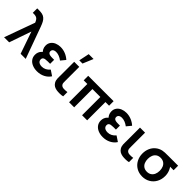

<svg xmlns="http://www.w3.org/2000/svg" viewBox="217 -2002 3217 3217"><g transform="rotate(45 1826.0 -393.0)"><path d="M226.8 -561.8Q214.6 -587.4 200.8 -601.7Q186.9 -616 167 -622.8Q147.2 -629.5 116.7 -629.5H90.8V-735H128.3Q177.9 -735 209.2 -727.7Q246.2 -719.1 271.9 -696.1Q297.5 -673.1 314.3 -641.8Q331.2 -610.4 348.5 -563.7Q353 -552.1 357 -540L553 0H432.2L296.5 -391.5L160.7 0H40L236 -540Z M1071.7 -106.5 976.7 -169.8Q947.1 -134.4 911.5 -116.1Q876 -97.8 833.3 -97.8Q803.6 -97.8 781.5 -106.8Q759.5 -115.7 747.8 -132.4Q736 -149.1 736 -171.7Q736 -196.8 749.5 -209.5Q763.1 -222.2 784.6 -226.2Q806.2 -230.3 841.2 -230.5Q851.6 -230.7 860.5 -230.7H900.5V-325.8H860.7Q825.8 -325.8 803.2 -330.3Q780.6 -334.8 767.2 -347.2Q753.8 -359.6 753.8 -382.8Q753.8 -403.4 764.6 -417Q775.4 -430.5 793.4 -436.8Q811.4 -443 833.8 -443Q870.6 -443 908.5 -427.3Q946.3 -411.7 978.7 -386.3L1046.7 -468.5Q1000.8 -509.7 944.9 -532.3Q889 -555 828 -555Q774.8 -555 729.5 -536.5Q684.3 -517.9 657.1 -481.3Q630 -444.8 630 -393.8Q630 -355.1 646.5 -321.7Q663 -288.3 697.7 -258.8L699.5 -298Q672.3 -286.7 652.8 -266Q633.3 -245.3 623.2 -218Q613 -190.7 613 -159.3Q613 -104.8 642.3 -65.3Q671.6 -25.9 721.3 -5.5Q771.1 15 831.5 15Q908.7 15 972.1 -17.2Q1035.5 -49.5 1071.7 -106.5Z M1184.2 -63.8Q1173 -82.2 1167.9 -101.4Q1162.8 -120.6 1161.8 -140Q1160.8 -159.3 1161.2 -193.5Q1161.7 -202.1 1161.7 -220.7V-540H1282V-227.3V-210.9Q1281.5 -178.5 1283.2 -160.9Q1285 -143.2 1293 -130.2Q1302.3 -114.6 1317.6 -106.6Q1332.8 -98.6 1352 -96.8Q1391.9 -93.5 1440.3 -100.8V0Q1411.8 8 1367.6 8.6Q1323.5 9.2 1292.8 4.2Q1257.6 -2 1230.8 -16.9Q1204 -31.8 1184.2 -63.8ZM1204.7 -617.5H1281L1358.2 -802.5H1243.1Z M1580.3 -433H1493.7V-540H2095.3V-433H2008.7V0H1888.3V-433H1700.7V0H1580.3Z M2630.7 -106.5 2535.7 -169.8Q2506.1 -134.4 2470.5 -116.1Q2435 -97.8 2392.3 -97.8Q2362.6 -97.8 2340.5 -106.8Q2318.5 -115.7 2306.8 -132.4Q2295 -149.1 2295 -171.7Q2295 -196.8 2308.5 -209.5Q2322.1 -222.2 2343.6 -226.2Q2365.2 -230.3 2400.2 -230.5Q2410.6 -230.7 2419.5 -230.7H2459.5V-325.8H2419.7Q2384.8 -325.8 2362.2 -330.3Q2339.6 -334.8 2326.2 -347.2Q2312.8 -359.6 2312.8 -382.8Q2312.8 -403.4 2323.6 -417Q2334.4 -430.5 2352.4 -436.8Q2370.4 -443 2392.8 -443Q2429.6 -443 2467.5 -427.3Q2505.3 -411.7 2537.7 -386.3L2605.7 -468.5Q2559.8 -509.7 2503.9 -532.3Q2448 -555 2387 -555Q2333.8 -555 2288.5 -536.5Q2243.2 -517.9 2216.1 -481.3Q2189 -444.8 2189 -393.8Q2189 -355.1 2205.5 -321.7Q2222 -288.3 2256.7 -258.8L2258.5 -298Q2231.2 -286.7 2211.8 -266Q2192.3 -245.3 2182.2 -218Q2172 -190.7 2172 -159.3Q2172 -104.8 2201.3 -65.3Q2230.6 -25.9 2280.3 -5.5Q2330.1 15 2390.5 15Q2467.7 15 2531.1 -17.2Q2594.5 -49.5 2630.7 -106.5Z M2743.2 -63.8Q2732 -82.2 2726.9 -101.4Q2721.8 -120.6 2720.8 -140Q2719.8 -159.3 2720.2 -193.5Q2720.7 -202.1 2720.7 -220.7V-540H2841V-227.3V-210.9Q2840.5 -178.5 2842.2 -160.9Q2844 -143.2 2852 -130.2Q2861.3 -114.6 2876.6 -106.6Q2891.8 -98.6 2911 -96.8Q2950.9 -93.5 2999.3 -100.8V0Q2970.8 8 2926.6 8.6Q2882.5 9.2 2851.8 4.2Q2816.6 -2 2789.8 -16.9Q2763 -31.8 2743.2 -63.8Z M3056 -263Q3056 -330 3080.6 -385.8Q3105.2 -441.7 3150.4 -479.6Q3195.7 -517.6 3256.3 -532Q3279.8 -537.3 3311 -538.7Q3342.2 -540 3398 -540H3624.2V-433H3486.2L3514 -465.3Q3550 -429.9 3572.1 -376.8Q3594.2 -323.7 3594.2 -263Q3594.2 -184.8 3560.2 -121.4Q3526.2 -58 3464.8 -21.5Q3403.3 15 3324.7 15Q3246 15 3184.8 -21.5Q3123.6 -58 3089.8 -121.6Q3056 -185.2 3056 -263ZM3466.7 -263Q3466.7 -310.5 3450.5 -347.6Q3434.3 -384.8 3402.2 -405.9Q3370 -427.1 3324.7 -427.2Q3278 -427.2 3246.2 -405.6Q3214.5 -383.9 3199 -346.7Q3183.5 -309.4 3183.5 -263Q3183.5 -213.6 3199.8 -176.4Q3216.1 -139.2 3247.8 -118.5Q3279.6 -97.8 3324.7 -97.8Q3370.4 -97.8 3402.4 -119.2Q3434.3 -140.5 3450.5 -177.7Q3466.7 -214.9 3466.7 -263Z"/></g></svg>

Font: Tap Sans
Style: Regular
Weight: 400
Designer: Tap Payments
Foundry: Tap Payments
Version: Version 1.001;Glyphs 3.1.2 (3151)